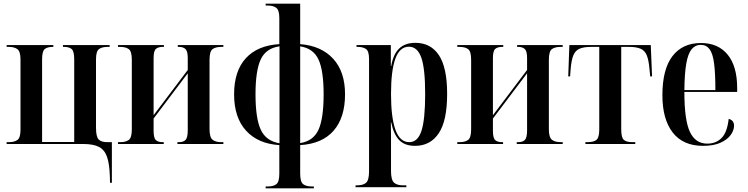

<svg xmlns="http://www.w3.org/2000/svg" viewBox="-20 -780 4051 1040"><path d="M575 175Q573 107 559.5 69Q546 31 515.5 15.5Q485 0 431 0H16V-10H28Q58 -10 74.5 -22Q91 -34 91 -77V-458Q91 -501 74.5 -513.5Q58 -526 28 -526H16V-536H269V-526H266Q236 -526 222 -514Q208 -502 208 -458V-11H382V-458Q382 -502 368.5 -514Q355 -526 327 -526H321V-536H574V-526H563Q532 -526 516 -514Q500 -502 500 -458V-89Q500 -39 514.5 -24.5Q529 -10 561 -10H586V210H576Z M619 0V-10H631Q661 -10 677.5 -22Q694 -34 694 -80V-456Q694 -502 677.5 -514Q661 -526 631 -526H619V-536H868V-526H861Q837 -526 824.5 -515Q812 -504 812 -465V-156L997 -401V-466Q997 -503 984.5 -514.5Q972 -526 950 -526H943V-536H1190V-526H1179Q1148 -526 1131.5 -514Q1115 -502 1115 -456V-81Q1115 -36 1131.5 -23Q1148 -10 1179 -10H1190V0H941V-10H950Q973 -10 985 -22Q997 -34 997 -75V-383L812 -138V-72Q812 -32 824.5 -21Q837 -10 860 -10H867V0Z M1419 240V230H1431Q1461 230 1477 217.5Q1493 205 1493 160V6Q1378 -1 1313 -72Q1248 -143 1248 -269Q1248 -395 1311.5 -464.5Q1375 -534 1493 -541V-682Q1493 -725 1476.5 -737.5Q1460 -750 1431 -750H1419V-760H1606V-541Q1720 -532 1784.5 -462Q1849 -392 1849 -269Q1849 -143 1787 -72Q1725 -1 1606 6V160Q1606 205 1622 217.5Q1638 230 1669 230H1680V240ZM1494 -529Q1421 -519 1392.5 -458.5Q1364 -398 1364 -269Q1364 -139 1392.5 -77.5Q1421 -16 1494 -4ZM1606 -5Q1677 -16 1705 -77Q1733 -138 1733 -269Q1733 -398 1705 -458Q1677 -518 1606 -529Z M1906 234V224H1913Q1948 224 1963.5 209.5Q1979 195 1979 148V-460Q1979 -503 1962.5 -514.5Q1946 -526 1918 -526H1911V-536H2097V-422H2099Q2110 -486 2142 -517Q2174 -548 2230 -548Q2313 -548 2357.5 -481Q2402 -414 2402 -271Q2402 -126 2356.5 -58Q2311 10 2228 10Q2172 10 2142 -21.5Q2112 -53 2099 -117H2097Q2098 -83 2098 -49.5Q2098 -16 2098 18V147Q2098 194 2114 209Q2130 224 2164 224H2181V234ZM2197 -10Q2243 -10 2263 -71.5Q2283 -133 2283 -271Q2283 -409 2262 -468Q2241 -527 2195 -527Q2145 -527 2121.5 -462Q2098 -397 2098 -271Q2098 -144 2122 -77Q2146 -10 2197 -10Z M2457 0V-10H2469Q2499 -10 2515.5 -22Q2532 -34 2532 -80V-456Q2532 -502 2515.5 -514Q2499 -526 2469 -526H2457V-536H2706V-526H2699Q2675 -526 2662.5 -515Q2650 -504 2650 -465V-156L2835 -401V-466Q2835 -503 2822.5 -514.5Q2810 -526 2788 -526H2781V-536H3028V-526H3017Q2986 -526 2969.5 -514Q2953 -502 2953 -456V-81Q2953 -36 2969.5 -23Q2986 -10 3017 -10H3028V0H2779V-10H2788Q2811 -10 2823 -22Q2835 -34 2835 -75V-383L2650 -138V-72Q2650 -32 2662.5 -21Q2675 -10 2698 -10H2705V0Z M3151 0V-10H3162Q3197 -10 3211.5 -23Q3226 -36 3226 -79V-526H3181Q3142 -526 3119 -516Q3096 -506 3085.5 -480Q3075 -454 3071 -406L3068 -366H3058L3064 -536H3505L3512 -366H3502L3498 -406Q3494 -454 3483.5 -480Q3473 -506 3450 -516Q3427 -526 3388 -526H3345V-79Q3345 -36 3358.5 -23Q3372 -10 3406 -10H3421V0Z M3788 10Q3680 10 3624 -62Q3568 -134 3568 -264Q3568 -405 3622.5 -476Q3677 -547 3777 -547Q3870 -547 3921.5 -484Q3973 -421 3973 -303V-282H3687Q3687 -129 3717 -65.5Q3747 -2 3811 -2Q3858 -2 3888.5 -32.5Q3919 -63 3927 -136Q3956 -129 3956 -99Q3956 -74 3938 -49Q3920 -24 3883 -7Q3846 10 3788 10ZM3855 -292Q3855 -383 3848 -436.5Q3841 -490 3823.5 -513.5Q3806 -537 3776 -537Q3746 -537 3726.5 -513.5Q3707 -490 3697.5 -436.5Q3688 -383 3687 -292Z"/></svg>

Font: Noto Serif Display Condensed SemiBold
Style: Regular
Weight: 600
Width: 3
Designer: Monotype Design Team
Foundry: Monotype Imaging Inc.
Version: Version 2.009